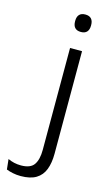

<svg xmlns="http://www.w3.org/2000/svg" viewBox="-190 -711 540 936"><g transform="rotate(15 80.5 -243.0)"><path d="M149 -45H88.5V-487.5H149ZM119 -576.5Q98.5 -576.5 88.5 -587.5Q78.5 -598.5 78.5 -619V-622.5Q78.5 -642.5 88.5 -653.5Q98.5 -664.5 119 -664.5Q139 -664.5 149 -653.5Q159 -642.5 159 -622.5V-619Q159 -598.5 149 -587.5Q139 -576.5 119 -576.5ZM17 178Q-4 178 -23 174Q-42 170 -55.5 164.5L-61 113Q-46 120 -29.5 123.8Q-13 127.5 5 127.5Q52.5 127.5 70.5 101.8Q88.5 76 88.5 27V-143.5H149V30Q149 76.5 136.2 109.8Q123.5 143 94.5 160.5Q65.5 178 17 178Z"/></g></svg>

Font: Anek Kannada Medium Light
Style: Regular
Weight: 300
Version: Version 1.003